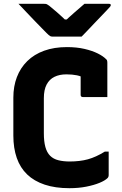

<svg xmlns="http://www.w3.org/2000/svg" viewBox="-20 -967 640 1007"><path d="M344 20Q270 20 214.5 1.5Q159 -17 122.5 -52Q86 -87 68 -138.5Q50 -190 50 -256V-455Q50 -514 68.5 -562.5Q87 -611 123 -646.5Q159 -682 211.5 -701Q264 -720 331 -720Q382 -720 423 -710.5Q464 -701 493 -686.5Q522 -672 537 -656Q540 -654 541 -651Q542 -648 542.5 -645Q543 -642 543 -638Q543 -601 543 -551.5Q543 -502 543 -458Q511 -458 478.5 -458Q446 -458 414 -458Q409 -458 406 -461Q403 -464 403 -469Q403 -485 403 -502Q403 -519 403 -541Q403 -563 403 -594L431 -553Q408 -567 383.5 -572Q359 -577 328 -577Q292 -577 265.5 -564Q239 -551 224.5 -523.5Q210 -496 210 -452V-268Q210 -225 218 -196Q226 -167 243 -150Q260 -133 286.5 -126.5Q313 -120 345 -120Q399 -120 441 -131.5Q483 -143 530 -172H550Q550 -156 550 -141Q550 -126 550 -111.5Q550 -97 550 -81.5Q550 -66 550 -49Q550 -44 548.5 -40Q547 -36 544 -33Q531 -20 502 -8Q473 4 432.5 12Q392 20 344 20ZM408 -775Q392 -775 361.5 -775Q331 -775 300.5 -775Q270 -775 255 -775Q248 -775 242.5 -778Q237 -781 224 -794Q216 -802 200 -818.5Q184 -835 163 -856.5Q142 -878 120 -901.5Q98 -925 77 -947Q105 -947 143.5 -947Q182 -947 210 -947Q221 -947 225.5 -945Q230 -943 238 -937Q253 -925 278.5 -903Q304 -881 342 -844L290 -865Q306 -865 322.5 -865Q339 -865 356 -865L306 -842Q341 -876 370.5 -901.5Q400 -927 423 -947H550Q554 -947 556.5 -946.5Q559 -946 560 -944Q561 -942 561 -940Q561 -936 557.5 -932Q554 -928 541 -914Q528 -900 511 -882.5Q494 -865 475.5 -845.5Q457 -826 439.5 -807.5Q422 -789 408 -775Z"/></svg>

Font: Recursive Monospace ExtraBold
Style: Regular
Weight: 800
Version: Version 1.047